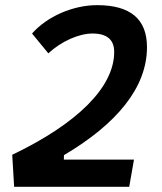

<svg xmlns="http://www.w3.org/2000/svg" viewBox="-20 -723 626 743"><path d="M34.7 0H480L498.5 -105.5H227.1L227.5 -122.6C430.7 -242.7 548.8 -383.3 548.8 -540.5C548.8 -648.9 484.9 -703.1 356 -703.1C262.7 -703.1 162.6 -659.7 104 -593.3L167 -516.6C218.3 -564 286.1 -593.3 337.9 -593.3C394 -593.3 421.9 -569.3 421.9 -522C421.9 -386.2 280.3 -245.1 27.3 -124Z"/></svg>

Font: Cascadia Mono SemiBold
Style: Italic
Weight: 600
Italic angle: -10°
Monospace: yes
Designer: Aaron Bell
Foundry: Saja Typeworks
Version: Version 2404.023